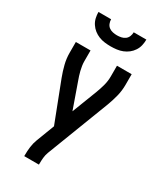

<svg xmlns="http://www.w3.org/2000/svg" viewBox="-233 -828 965 1132"><g transform="rotate(30 250.0 -262.5)"><path d="M133 215V208Q133 180 136.5 152Q140 124 150 98L197 -25L93 -295Q79 -332 69.5 -370Q60 -408 60 -447V-520H160V-447Q160 -431 162.5 -415.5Q165 -400 168.5 -385Q172 -370 177 -355Q182 -340 187 -326L247 -156L313 -327Q324 -356 332 -386Q340 -416 340 -447V-520H440V-447Q440 -408 430.5 -370Q421 -332 407 -295L244 129Q237 148 235 168Q233 188 233 208V215ZM250 -600Q230 -600 209.5 -602.5Q189 -605 170 -612.5Q151 -620 135 -632.5Q119 -645 107.5 -662.5Q96 -680 91.5 -700Q87 -720 87 -740H173Q173 -726 178.5 -712Q184 -698 195.5 -689.5Q207 -681 221.5 -678Q236 -675 250 -675Q264 -675 278.5 -678Q293 -681 304.5 -689.5Q316 -698 321.5 -712Q327 -726 327 -740H413Q413 -720 408.5 -700Q404 -680 392.5 -662.5Q381 -645 365 -632.5Q349 -620 330 -612.5Q311 -605 290.5 -602.5Q270 -600 250 -600Z"/></g></svg>

Font: Iosevka Term Curly Semibold
Style: Regular
Weight: 600
Designer: Belleve Invis
Foundry: Belleve Invis
Version: Version 32.3.0